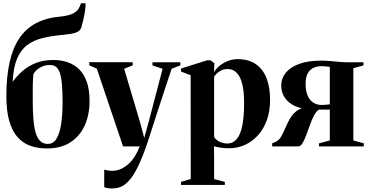

<svg xmlns="http://www.w3.org/2000/svg" viewBox="-20 -874 2200 1146"><path d="M260.5 12Q207.5 12 163.2 -3Q119 -18 86.5 -53.5Q54 -89 36 -149.2Q18 -209.5 18 -300Q18 -416 37.2 -502.2Q56.5 -588.5 96 -646.5Q135.5 -704.5 196.2 -736.2Q257 -768 340 -775Q390.5 -780 418 -794.5Q445.5 -809 454.5 -832.5L463.5 -854.5H491Q491 -831.5 487 -806.2Q483 -781 477.2 -756Q471.5 -731 464.5 -708Q458 -691 441 -683Q424 -675 401.8 -671.8Q379.5 -668.5 356 -666Q287 -660 233 -646.5Q179 -633 141 -604Q103 -575 81.2 -522.2Q59.5 -469.5 55.5 -385.5Q80.5 -420.5 114.5 -450.2Q148.5 -480 194 -498Q239.5 -516 298.5 -516Q343 -516 382.2 -503Q421.5 -490 451 -461.8Q480.5 -433.5 497.5 -386.8Q514.5 -340 514.5 -271.5Q514.5 -189 485.5 -125Q456.5 -61 400 -24.5Q343.5 12 260.5 12ZM265.5 -15Q298.5 -15 317.5 -46.5Q336.5 -78 345 -134Q353.5 -190 353.5 -264Q353.5 -329.5 349.5 -372.5Q345.5 -415.5 336.8 -440.2Q328 -465 313.8 -475.5Q299.5 -486 278.5 -486Q254 -486 234.2 -478Q214.5 -470 200.2 -457.5Q186 -445 179 -430Q176.5 -402 176 -380Q175.5 -358 175.5 -333.2Q175.5 -308.5 175.5 -273Q175.5 -209.5 179.5 -161.2Q183.5 -113 193.2 -80.5Q203 -48 220.8 -31.5Q238.5 -15 265.5 -15Z M649 251Q633.5 251 621 248.8Q608.5 246.5 602 242.5V138.5Q611 141.5 624 143.5Q637 145.5 650 145.5Q678 145.5 702.8 134Q727.5 122.5 749 102.5Q770.5 82.5 786.5 56.2Q802.5 30 813.5 0H714.5L558 -464L513 -484.5V-503L772 -502.5V-484L721 -463.5L813.5 -152.5L841 -51L867 -145L950.5 -463.5L890 -483.5V-502.5H1056.5V-484L1004.5 -463.5Q985.5 -407 964.8 -344.2Q944 -281.5 924.5 -221.2Q905 -161 888.8 -110.5Q872.5 -60 861.5 -26.8Q850.5 6.5 847.5 14Q819 93 790.5 145.5Q762 198 728.5 224.5Q695 251 649 251Z M1060.5 230V211.5L1118.5 194.5L1118 -425L1060.5 -447V-465L1216 -514H1237L1259.5 -496.5L1257.5 -442.5Q1263.5 -456.5 1283.2 -475Q1303 -493.5 1333.2 -507.2Q1363.5 -521 1399 -521Q1463 -521 1506 -491.8Q1549 -462.5 1570.5 -408.2Q1592 -354 1592 -278Q1592 -209.5 1572.2 -155.5Q1552.5 -101.5 1518 -64.5Q1483.5 -27.5 1439.8 -8.2Q1396 11 1348 11Q1319 11 1293.5 6.8Q1268 2.5 1257 -1.5L1258 67.5V195L1322 211.5V230ZM1336 -17.5Q1371.5 -17.5 1393.8 -44.8Q1416 -72 1426.5 -125.8Q1437 -179.5 1437 -258.5Q1437 -316.5 1429.5 -355.5Q1422 -394.5 1408.5 -418Q1395 -441.5 1377.2 -451.8Q1359.5 -462 1340 -462Q1316.5 -462 1300 -453.5Q1283.5 -445 1273.5 -434.5Q1263.5 -424 1258 -417.5V-57Q1267 -40 1289 -28.8Q1311 -17.5 1336 -17.5Z M1604.5 0V-18.5L1625.5 -27.5Q1645.5 -36.5 1658.5 -59.5Q1671.5 -82.5 1683.8 -111.8Q1696 -141 1712 -168.5Q1728 -196 1754.5 -214.5Q1781 -233 1823 -234L1833.5 -222.5Q1780.5 -222.5 1741 -240.8Q1701.5 -259 1680 -290.8Q1658.5 -322.5 1658.5 -363Q1658.5 -406 1685.8 -439.8Q1713 -473.5 1766 -492.8Q1819 -512 1896.5 -512Q1924 -512 1950.2 -509.8Q1976.5 -507.5 2001.2 -505Q2026 -502.5 2048.5 -502.5H2149.5V-483.5L2089 -467V-35.5L2151.5 -18.5V0H1884V-18.5L1948.5 -35.5V-220H1884.5Q1868.5 -211 1855.2 -186.5Q1842 -162 1830.8 -130.5Q1819.5 -99 1808.5 -69.2Q1797.5 -39.5 1785.8 -19.8Q1774 0 1759.5 0ZM1901 -247.5Q1907.5 -247.5 1916.5 -248.2Q1925.5 -249 1934.2 -249.8Q1943 -250.5 1948.5 -251.5V-474.5Q1943 -475.5 1934.5 -476.5Q1926 -477.5 1916.5 -478.2Q1907 -479 1898.5 -479Q1871 -479 1849.5 -468.5Q1828 -458 1816 -434.8Q1804 -411.5 1804 -373.5Q1804 -334 1815.2 -305.8Q1826.5 -277.5 1848.2 -262.5Q1870 -247.5 1901 -247.5Z"/></svg>

Font: Merriweather 144pt
Style: Bold
Weight: 700
Version: Version 2.100